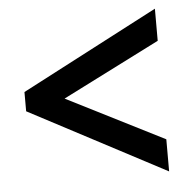

<svg xmlns="http://www.w3.org/2000/svg" viewBox="-41 -624 524 536"><g transform="rotate(-5 221.5 -356.0)"><path d="M412 -128V-218L139 -356L412 -494V-584L29 -384V-330Z"/></g></svg>

Font: Noto Sans Arabic UI XCn Md
Style: Regular
Weight: 500
Width: 2
Designer: Monotype Design Team, Nadine Chahine and Nizar Qandah
Foundry: Monotype Imaging Inc.
Version: Version 2.010